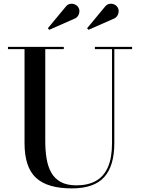

<svg xmlns="http://www.w3.org/2000/svg" viewBox="-20 -1003 760 1037"><path d="M693.5 -750V-737.5H597.5V-230Q597.5 -106.5 542.5 -46Q487.5 14.5 368 14.5Q235.5 14.5 174 -43Q112.5 -100.5 112.5 -230V-737.5H23V-750H324.5V-737.5H224.5V-240Q224.5 -190.5 231.5 -147.2Q238.5 -104 256.5 -71.5Q274.5 -39 307.5 -20.5Q340.5 -2 393 -2Q455 -2 497.8 -25.8Q540.5 -49.5 562.8 -100Q585 -150.5 585 -230V-737.5H492.5V-750ZM246 -842 238.5 -850.5 333.5 -965Q344.5 -979.5 358.2 -982Q372 -984.5 384.5 -979Q397 -973.5 403 -963.5Q409.5 -953.5 408.8 -940.5Q408 -927.5 400.8 -916.8Q393.5 -906 381 -901.5ZM458 -842 450.5 -850.5 545.5 -965Q556.5 -979.5 570.5 -982Q584.5 -984.5 596.8 -979Q609 -973.5 615 -963.5Q621.5 -953.5 620.8 -940.5Q620 -927.5 612.8 -916.8Q605.5 -906 593 -901.5Z"/></svg>

Font: Bodoni Moda 18pt Medium
Style: Regular
Weight: 500
Designer: Owen Earl
Foundry: indestructible type
Version: Version 2.004